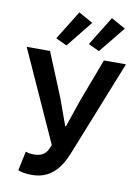

<svg xmlns="http://www.w3.org/2000/svg" viewBox="-97 -946 733 1021"><g transform="rotate(10 269.5 -435.5)"><path d="M148 12C241 12 295 -44 332 -135L539 -654H420L331 -418L282 -274H278L226 -418L129 -654H3L225 -163L214 -137C199 -109 176 -97 141 -97C118 -97 107 -100 95 -104L73 0C92 8 114 12 148 12ZM210 -698 324 -840 247 -883 150 -726ZM385 -698 500 -840 423 -883 326 -726Z"/></g></svg>

Font: Source Sans Pro Semibold
Style: Regular
Weight: 600
Designer: Paul D. Hunt
Foundry: Adobe Systems Incorporated
Version: Version 3.006;hotconv 1.0.111;makeotfexe 2.5.65597